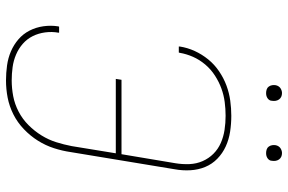

<svg xmlns="http://www.w3.org/2000/svg" viewBox="-180 -772 960 640"><g transform="rotate(90 300.0 -452.0)"><path d="M248 8Q223 8 198 4.5Q173 1 151 -8.5Q129 -18 111 -33.5Q93 -49 82 -70.5Q71 -92 67.5 -117Q64 -142 68 -167Q68 -167 68.5 -167.5Q69 -168 69 -169H89Q89 -169 89 -168.5Q89 -168 89 -167Q85 -145 88 -122.5Q91 -100 100.5 -81Q110 -62 126 -48Q142 -34 162 -25.5Q182 -17 204 -14Q226 -11 248 -11Q274 -11 300.5 -16Q327 -21 352 -34Q377 -47 397 -67Q417 -87 431.5 -110.5Q446 -134 454 -159.5Q462 -185 467 -211L491 -358H243L246 -377H494L524 -556Q528 -580 527 -603.5Q526 -627 517 -647.5Q508 -668 492.5 -683.5Q477 -699 456.5 -708Q436 -717 413 -720.5Q390 -724 366 -724Q343 -724 320 -721Q297 -718 275 -710Q253 -702 232 -688.5Q211 -675 195 -656Q179 -637 169.5 -615.5Q160 -594 156 -571Q156 -570 155.5 -569Q155 -568 155 -568H135Q135 -568 135 -569Q135 -570 135 -571Q139 -597 150 -621Q161 -645 178 -666Q195 -687 218 -702.5Q241 -718 265.5 -727Q290 -736 315.5 -739.5Q341 -743 366 -743Q393 -743 419 -739Q445 -735 468 -724.5Q491 -714 509 -696.5Q527 -679 536.5 -656Q546 -633 547.5 -606.5Q549 -580 544 -553L487 -208Q483 -180 474 -152Q465 -124 449 -98.5Q433 -73 410.5 -51.5Q388 -30 361 -16.5Q334 -3 305.5 2.5Q277 8 248 8ZM490 -859Q484 -859 478 -861Q472 -863 468.5 -868Q465 -873 464 -879Q463 -885 464 -891Q465 -896 467.5 -900Q470 -904 473.5 -906.5Q477 -909 481.5 -910.5Q486 -912 490 -912Q497 -912 502.5 -909.5Q508 -907 511.5 -902Q515 -897 516 -891Q517 -885 516 -879Q516 -874 513.5 -870Q511 -866 507 -863.5Q503 -861 499 -860Q495 -859 490 -859ZM290 -859Q284 -859 278 -861Q272 -863 268.5 -868Q265 -873 264 -879Q263 -885 264 -891Q265 -896 267.5 -900Q270 -904 273.5 -906.5Q277 -909 281.5 -910.5Q286 -912 290 -912Q297 -912 302.5 -909.5Q308 -907 311.5 -902Q315 -897 316 -891Q317 -885 316 -879Q316 -874 313.5 -870Q311 -866 307 -863.5Q303 -861 299 -860Q295 -859 290 -859Z"/></g></svg>

Font: Iosevka Curly ThExObl
Style: Regular
Weight: 100
Width: 7
Italic angle: -9°
Monospace: yes
Designer: Belleve Invis
Foundry: Belleve Invis
Version: Version 11.1.0; ttfautohint (v1.8.3)